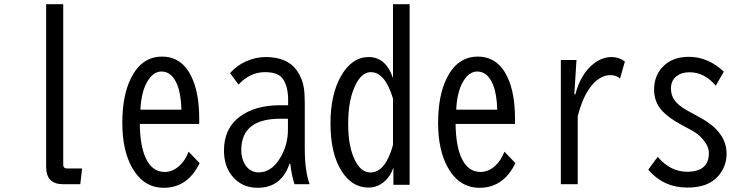

<svg xmlns="http://www.w3.org/2000/svg" viewBox="-20 -850 3540 912"><path d="M199.2 -830.1H280.3V-67.9Q280.3 -49.8 298.3 -49.8H370.1L361.3 24.9H279.3Q199.2 24.9 199.2 -57.1Z M926.3 -261.2H644Q645.5 -158.7 670.9 -102.1Q701.7 -33.2 762.2 -33.2Q799.3 -33.2 831.1 -61.5Q859.4 -86.4 876 -129.4L928.2 -75.2Q871.6 42 757.8 42Q662.6 42 608.9 -51.3Q561 -134.3 561 -265.6Q561 -397 602.5 -479.5Q653.3 -581.1 749.5 -581.1Q843.8 -581.1 889.6 -485.4Q926.3 -409.2 926.3 -286.1ZM841.8 -329.1Q839.8 -403.3 822.3 -446.3Q796.9 -510.3 746.6 -510.3Q706.1 -510.3 677.2 -458Q650.9 -410.2 647 -329.1Z M1348.6 -350.1V-377Q1348.6 -437 1324.7 -473.6Q1303.2 -507.3 1238.3 -507.3Q1168 -507.3 1112.8 -448.2L1072.8 -502.9Q1104 -538.1 1146.5 -557.6Q1193.8 -579.1 1241.7 -579.1Q1345.2 -579.1 1390.6 -514.6Q1416 -478.5 1423.3 -432.6Q1427.7 -404.3 1427.7 -359.9V-145Q1427.7 -37.6 1450.7 24.9H1378.9Q1365.2 -16.6 1358.9 -71.8H1355Q1316.4 42 1203.6 42Q1125.5 42 1080.1 -17.1Q1043.9 -64 1043.9 -134.3Q1043.9 -240.2 1118.2 -295.4Q1191.4 -350.1 1310.5 -350.1ZM1347.7 -286.1H1311.5Q1126 -286.1 1126 -136.7Q1126 -97.2 1144 -68.4Q1167.5 -31.2 1208.5 -31.2Q1265.1 -31.2 1304.7 -90.3Q1347.7 -154.3 1347.7 -234.9Z M1846.7 -830.1H1925.8V27.8H1848.6V-54.2Q1835.9 -15.6 1810.1 8.3Q1775.4 41 1730.5 41Q1651.9 41 1602.1 -38.1Q1549.8 -121.1 1549.8 -263.7Q1549.8 -400.9 1599.6 -488.3Q1651.4 -579.1 1731 -579.1Q1813 -579.1 1846.7 -479ZM1846.7 -381.8Q1809.1 -507.3 1741.2 -507.3Q1701.7 -507.3 1672.9 -454.6Q1633.8 -383.3 1633.8 -261.7Q1633.8 -157.7 1663.6 -93.8Q1692.9 -30.8 1739.7 -30.8Q1810.5 -30.8 1846.7 -161.1Z M2426.3 -261.2H2144Q2145.5 -158.7 2170.9 -102.1Q2201.7 -33.2 2262.2 -33.2Q2299.3 -33.2 2331.1 -61.5Q2359.4 -86.4 2376 -129.4L2428.2 -75.2Q2371.6 42 2257.8 42Q2162.6 42 2108.9 -51.3Q2061 -134.3 2061 -265.6Q2061 -397 2102.5 -479.5Q2153.3 -581.1 2249.5 -581.1Q2343.8 -581.1 2389.6 -485.4Q2426.3 -409.2 2426.3 -286.1ZM2341.8 -329.1Q2339.8 -403.3 2322.3 -446.3Q2296.9 -510.3 2246.6 -510.3Q2206.1 -510.3 2177.2 -458Q2150.9 -410.2 2147 -329.1Z M2708 -401.9H2712.9Q2739.3 -501.5 2800.8 -548.3Q2841.3 -579.1 2885.3 -579.1Q2919.4 -579.1 2948.2 -558.1L2925.3 -477.1Q2906.2 -493.2 2880.4 -493.2Q2828.1 -493.2 2785.2 -437.5Q2747.1 -387.7 2724.1 -297.9V24.9H2644V-564.9H2718.3Z M3104 -105Q3164.6 -34.2 3243.7 -34.2Q3347.2 -34.2 3347.2 -122.6Q3347.2 -154.8 3318.8 -188Q3295.9 -214.4 3269 -229L3211.9 -259.8Q3155.8 -290.5 3125.5 -323.2Q3086.9 -365.2 3086.9 -424.3Q3086.9 -485.8 3124 -528.3Q3169.9 -580.1 3252 -580.1Q3342.8 -580.1 3418 -509.8L3379.9 -442.9Q3326.2 -506.8 3255.4 -506.8Q3217.3 -506.8 3193.4 -487.8Q3167 -467.3 3167 -429.7Q3167 -397.9 3183.6 -374.5Q3203.1 -347.7 3246.1 -324.2L3308.1 -290Q3431.2 -222.7 3431.2 -120.1Q3431.2 -59.1 3392.1 -14.2Q3344.2 41 3245.6 41Q3131.8 41 3059.1 -43.9Z"/></svg>

Font: BIZ UDGothic
Style: Regular
Weight: 400
Monospace: yes
Designer: TypeBank Co., Ltd.
Foundry: Morisawa Inc.
Version: Version 1.05